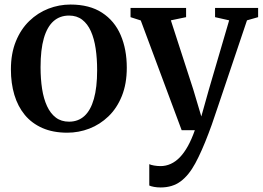

<svg xmlns="http://www.w3.org/2000/svg" viewBox="-20 -573 1156 845"><path d="M28 -267.5Q28 -337.5 49.8 -391Q71.5 -444.5 108.8 -480.5Q146 -516.5 193 -534.8Q240 -553 290 -553Q374 -553 429 -517.2Q484 -481.5 511 -418.8Q538 -356 538 -275Q538 -204 516.2 -150.2Q494.5 -96.5 457.2 -60.8Q420 -25 373.2 -7Q326.5 11 276 11Q213.5 11 166.8 -9.5Q120 -30 89.2 -67.2Q58.5 -104.5 43.2 -155.5Q28 -206.5 28 -267.5ZM284 -37.5Q324 -37.5 351.5 -62.5Q379 -87.5 393.2 -137.8Q407.5 -188 407.5 -264Q407.5 -315.5 401 -359.2Q394.5 -403 380 -435.5Q365.5 -468 341.8 -486.2Q318 -504.5 284 -504.5Q243.5 -504.5 215.5 -479.8Q187.5 -455 173 -404.8Q158.5 -354.5 158.5 -277.5Q158.5 -226 165.2 -182.2Q172 -138.5 187 -106Q202 -73.5 225.8 -55.5Q249.5 -37.5 284 -37.5ZM687 252Q671 252 657.8 249.5Q644.5 247 637 243.5V149.5Q644 153 658 155.5Q672 158 686.5 158Q710 158 731.5 148.2Q753 138.5 771.8 119Q790.5 99.5 807 69.8Q823.5 40 837.5 0H779.5L599.5 -483L554.5 -497.5V-538H799V-497.5L732 -483.5L830.5 -179.5L866 -60.5L899 -178L988.5 -483.5L926.5 -497.5V-538H1116V-497.5L1067 -483.5Q1041.5 -408 1018 -338Q994.5 -268 974.2 -208Q954 -148 938.2 -101.2Q922.5 -54.5 912 -24.2Q901.5 6 897.5 15Q868 93 839.5 145.8Q811 198.5 775 225.2Q739 252 687 252Z"/></svg>

Font: Merriweather 60pt SemiBold
Style: Regular
Weight: 600
Version: Version 2.100